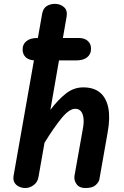

<svg xmlns="http://www.w3.org/2000/svg" viewBox="-20 -948 626 968"><path d="M107 0Q91.5 0 76.5 -6.8Q61.5 -13.5 53.2 -27.2Q45 -41 48.5 -62L192.5 -878.5Q197.5 -906.5 215.8 -917.5Q234 -928.5 256.5 -928.5Q284 -928.5 302.5 -912.2Q321 -896 316 -865L234 -394Q273 -445.5 312.5 -476.5Q352 -507.5 399.5 -507.5Q453 -507.5 484.5 -481Q516 -454.5 526 -404.2Q536 -354 523 -282L481 -43.5Q478.5 -30 462.5 -15Q446.5 0 410.5 0Q379.5 0 365.8 -19.8Q352 -39.5 355.5 -61.5L398 -300Q403.5 -329 401 -351.5Q398.5 -374 388.2 -386.8Q378 -399.5 359 -399.5Q329.5 -399.5 291.2 -353.2Q253 -307 204.5 -228.5L174 -55.5Q170 -30 150 -15Q130 0 107 0ZM158 -643.5Q128 -643.5 111 -658.2Q94 -673 94 -699Q94 -725.5 113.8 -741Q133.5 -756.5 168 -756.5H376.5Q405.5 -756.5 422.2 -742Q439 -727.5 439 -702Q439 -675 419.5 -659.2Q400 -643.5 365.5 -643.5Z"/></svg>

Font: Edu AU VIC WA NT Pre SemiBold
Style: Regular
Weight: 600
Designer: Tina and Corey Anderson, Eben Sorkin, Mirko Velimirovic
Foundry: Google for Education
Version: Version 1.001